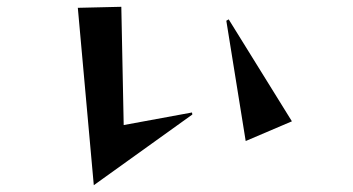

<svg xmlns="http://www.w3.org/2000/svg" viewBox="-20 -525 1040 565"><path d="M256 20 209 -502 337 -505 344 -157 545 -194 546 -188ZM703 -110 646 -464 653 -468 839 -168Z"/></svg>

Font: Reggae One
Style: Regular
Weight: 400
Designer: Fontworks Inc.
Foundry: Fontworks Inc.
Version: Version 1.100